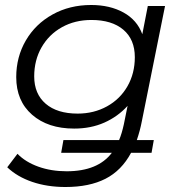

<svg xmlns="http://www.w3.org/2000/svg" viewBox="-20 -550 732 769"><path d="M528 11H596L587 62H505Q467 133 402.5 166Q338 199 242 199Q169 199 109 178.5Q49 158 9 120L50 66Q82 99 133.5 117.5Q185 136 247 136Q372 136 428 62H225L234 11H457Q468 -15 476 -52L491 -126Q452 -83 398 -59Q344 -35 277 -35Q172 -35 108.5 -90.5Q45 -146 45 -241Q45 -322 83.5 -388Q122 -454 190.5 -492Q259 -530 345 -530Q420 -530 474.5 -500Q529 -470 550 -413L572 -526H641L548 -64Q541 -27 528 11ZM520 -321Q520 -392 474 -431Q428 -470 346 -470Q280 -470 228 -441Q176 -412 146.5 -360.5Q117 -309 117 -244Q117 -174 163 -134.5Q209 -95 291 -95Q356 -95 408.5 -124Q461 -153 490.5 -204.5Q520 -256 520 -321Z"/></svg>

Font: Montserrat Alternates
Style: Italic
Weight: 400
Italic angle: -11.3°
Designer: Julieta Ulanovsky
Foundry: Julieta Ulanovsky
Version: Version 7.200